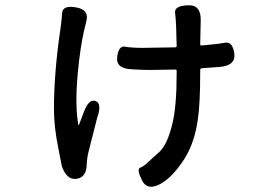

<svg xmlns="http://www.w3.org/2000/svg" viewBox="-20 -620 1040 726"><path d="M591 73Q538 104 517 62Q496 20 509.5 14.5Q523 9 537 -4Q559 -25 582 -45Q613 -73 632 -153Q648 -218 648 -344V-352Q648 -357 643 -357L579 -356Q548 -355 517 -356L479 -358Q418 -360 423 -404Q428 -448 453 -443.5Q478 -439 520 -439Q550 -439 580 -440L643 -441Q648 -441 648 -446L646 -519Q645 -547 642 -572Q639 -598 690 -600Q741 -603 739 -541L737 -453Q737 -448 742 -448Q802 -453 830.5 -458.5Q859 -464 866 -418Q872 -372 811 -367L743 -362Q737 -361 737 -355V-343Q737 -228 728 -168Q716 -82 679 -22Q636 46 591 73ZM270 56Q233 62 214 9Q213 6 201 -57Q184 -140 184 -207Q184 -347 209 -514Q213 -542 215 -571Q217 -601 268 -592Q319 -583 306 -538Q305 -533 298 -505Q283 -439 274 -343Q263 -222 276 -149Q277 -144 279 -149L295 -191Q315 -248 341 -238Q367 -229 347 -173Q344 -163 316 -51Q309 -25 308 1Q307 51 270 56Z"/></svg>

Font: Resource Han Rounded TW Medium
Style: Regular
Weight: 500
Designer: Cyano Hao (round all glyphs); Ryoko NISHIZUKA 西塚涼子 (kana, bopomofo & ideographs); Paul D. Hunt (Latin, Greek & Cyrillic)
Foundry: Cyano Hao
Version: 0.990